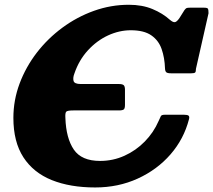

<svg xmlns="http://www.w3.org/2000/svg" viewBox="-20 -788 916 825"><path d="M37.5 -281.5Q37.5 -357.5 64.2 -429Q91 -500.5 138.2 -561.8Q185.5 -623 248.2 -669.2Q311 -715.5 383.8 -741.5Q456.5 -767.5 533.5 -767.5Q591 -767.5 635 -749.2Q679 -731 710.5 -702.5Q723.5 -691.5 731.5 -692.8Q739.5 -694 750.5 -709.5L772.5 -744.5Q777.5 -751 781 -753Q784.5 -755 797 -755H855.5Q870.5 -755 873.2 -750.8Q876 -746.5 876 -731L822 -492.5Q822 -480 818.5 -476.5Q815 -473 801.5 -473H715.5Q699.5 -473 694.5 -477.5Q689.5 -482 689 -494Q687.5 -540 674.5 -577.2Q661.5 -614.5 630 -636.2Q598.5 -658 542 -658Q492.5 -658 444.2 -635.8Q396 -613.5 357.8 -571.8Q319.5 -530 300 -473Q292.5 -454 296 -440.5Q299.5 -427 327 -427H490.5Q506 -427 511.5 -422Q517 -417 517 -402.5V-337.5Q517 -322 511.8 -317.8Q506.5 -313.5 490 -313.5H295.5Q269.5 -313.5 264.5 -308Q259.5 -302.5 261 -280.5Q264 -194 297.2 -145.2Q330.5 -96.5 410 -96.5Q465.5 -96.5 514.8 -118.8Q564 -141 602 -179.8Q640 -218.5 661.5 -268Q668.5 -283 671.2 -289Q674 -295 689 -295H770Q786 -295 790.5 -290.8Q795 -286.5 792 -275.5Q770 -190.5 712.5 -124.5Q655 -58.5 571.5 -20.5Q488 17.5 389 17.5Q281.5 17.5 202.5 -14.2Q123.5 -46 80.5 -112.2Q37.5 -178.5 37.5 -281.5Z"/></svg>

Font: Besley* Heavy
Style: Italic
Weight: 800
Italic angle: -13°
Designer: Owen Earl
Foundry: indestructible type*
Version: Version 3.000; ttfautohint (v1.8.3)